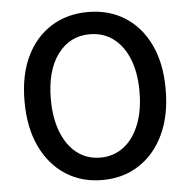

<svg xmlns="http://www.w3.org/2000/svg" viewBox="-54 -803 861 870"><g transform="rotate(-5 377.0 -368.0)"><path d="M377 14.2Q282.7 14.2 210.2 -32.7Q137.7 -79.6 96.9 -166Q56.2 -252.4 56.2 -371.1Q56.2 -490.2 96.9 -575Q137.7 -659.7 210.2 -704.8Q282.7 -750 377 -750Q472.2 -750 544.4 -704.6Q616.7 -659.2 657.5 -574.2Q698.2 -489.3 698.2 -371.1Q698.2 -252.4 657.5 -166Q616.7 -79.6 544.4 -32.7Q472.2 14.2 377 14.2ZM377 -87.9Q438 -87.9 483.4 -122.8Q528.8 -157.7 554 -221.4Q579.1 -285.2 579.1 -371.1Q579.1 -457 554 -519.3Q528.8 -581.5 483.4 -615.2Q438 -648.9 377 -648.9Q285.6 -648.9 230.7 -574.5Q175.8 -500 175.8 -371.1Q175.8 -285.2 200.7 -221.4Q225.6 -157.7 270.8 -122.8Q315.9 -87.9 377 -87.9Z"/></g></svg>

Font: Source Han Sans CN Medium
Style: Regular
Weight: 500
Designer: Ryoko NISHIZUKA  (kana, bopomofo & ideographs); Paul D. Hunt (Latin, Greek & Cyrillic); Sandoll Communications , Soo-you
Foundry: Adobe
Version: Version 2.004;hotconv 1.0.118;makeotfexe 2.5.65603